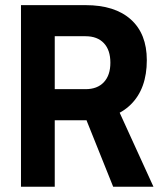

<svg xmlns="http://www.w3.org/2000/svg" viewBox="-20 -713 626 733"><path d="M182.1 -253.9V-372.6H306.6Q351.6 -372.6 376.5 -399.2Q401.4 -425.8 401.4 -473.6Q401.4 -522 376.5 -548.3Q351.6 -574.7 306.6 -574.7H184.1L172.4 -693.4H306.6Q418.5 -693.4 479.5 -638.7Q540.5 -584 540.5 -483.4Q540.5 -374.5 479.5 -314.2Q418.5 -253.9 306.6 -253.9ZM60.1 0V-693.4H189V0ZM412.1 0 281.2 -326.2H417L565.9 0Z"/></svg>

Font: Cascadia Code PL
Style: Regular
Weight: 400
Monospace: yes
Designer: Aaron Bell
Foundry: Saja Typeworks
Version: Version 2102.003